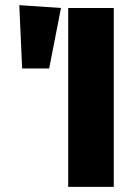

<svg xmlns="http://www.w3.org/2000/svg" viewBox="-20 -726 500 746"><path d="M422 -695V0H245V-695ZM55 -706 217 -695 171 -460H66Z"/></svg>

Font: Fira Sans Extra Condensed ExtraBold
Style: Regular
Weight: 800
Width: 1
Designer: Carrois Corporate & Edenspiekermann AG
Foundry: Carrois Corporate GbR & Edenspiekermann AG
Version: Version 4.203